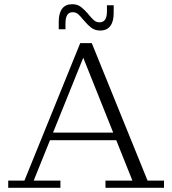

<svg xmlns="http://www.w3.org/2000/svg" viewBox="-20 -892 818 912"><path d="M19 0V-34H96L361 -687H416L681 -34H759V0H481V-34H609L365 -644H386L140 -34H267V0ZM205 -226V-262H547V-226ZM456 -747Q431 -747 414 -760Q397 -773 384 -789L373 -801L395 -830L405 -818Q415 -806 426 -796Q437 -786 453 -786Q470 -786 479 -798.5Q488 -811 488 -839V-867H520V-830Q520 -790 504 -768.5Q488 -747 456 -747ZM259 -789Q259 -829 275 -850.5Q291 -872 323 -872Q348 -872 364.5 -859Q381 -846 395 -830L405 -818L384 -789L373 -801Q363 -814 352 -824Q341 -834 325 -834Q308 -834 299.5 -821Q291 -808 291 -780V-753H259Z"/></svg>

Font: Montagu Slab 144pt Light
Style: Regular
Weight: 300
Designer: Florian Karsten
Foundry: Florian Karsten
Version: Version 1.000